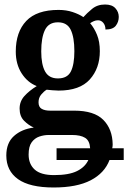

<svg xmlns="http://www.w3.org/2000/svg" viewBox="-20 -592 569 852"><path d="M218 240Q112 240 60 203Q8 166 8 98Q8 42 42 11.5Q76 -19 130 -26Q107 -36 87 -56Q67 -76 67 -110Q67 -142 88 -165.5Q109 -189 143 -210Q102 -226 76 -266.5Q50 -307 50 -363Q50 -450 96.5 -499Q143 -548 240 -548Q274 -548 302.5 -538.5Q331 -529 350 -516Q365 -533 388.5 -552.5Q412 -572 446 -572Q477 -572 492 -555.5Q507 -539 507 -517Q507 -495 494 -478Q481 -461 448 -461Q448 -479 438.5 -490.5Q429 -502 415 -502Q405 -502 396 -498Q387 -494 380 -489Q398 -468 410.5 -437.5Q423 -407 423 -365Q423 -289 378.5 -239.5Q334 -190 240 -190Q229 -190 212 -191.5Q195 -193 187 -194Q174 -186 162.5 -172Q151 -158 151 -138Q151 -117 165 -109Q179 -101 202 -101H309Q398 -101 438.5 -60Q479 -19 480 49Q480 53 479.5 57.5Q479 62 478 66H529V118H466Q444 176 382.5 208Q321 240 218 240ZM237 -244Q279 -244 294.5 -275Q310 -306 310 -365Q310 -426 294 -459.5Q278 -493 237 -493Q196 -493 179.5 -459Q163 -425 163 -364Q163 -306 180 -275Q197 -244 237 -244ZM220 185Q286 185 322 167Q358 149 372 118H231V66H380Q378 32 357.5 19.5Q337 7 300 7H196Q175 7 154.5 14Q134 21 120.5 39.5Q107 58 107 94Q107 136 134 160.5Q161 185 220 185Z"/></svg>

Font: Noto Serif SemiCondensed SemiBold
Style: Regular
Weight: 600
Width: 4
Designer: Monotype Design Team
Foundry: Monotype Imaging Inc.
Version: Version 2.013; ttfautohint (v1.8.4.7-5d5b)